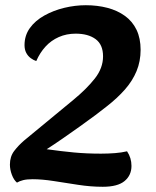

<svg xmlns="http://www.w3.org/2000/svg" viewBox="-20 -700 597 736"><path d="M374 16Q328 16 279.5 8.5Q231 1 186 -6Q141 -13 105 -13Q83 -13 69 -9.5Q55 -6 45 0Q33 -10 25.5 -30Q18 -50 18 -69Q18 -100 34.5 -121.5Q51 -143 72 -161L261 -317Q312 -359 343.5 -399Q375 -439 375 -484Q375 -529 346.5 -550Q318 -571 270 -571Q235 -571 205.5 -558Q176 -545 154.5 -521.5Q133 -498 119 -466Q109 -469 98 -477Q87 -485 80.5 -497.5Q74 -510 74 -527Q74 -564 94.5 -592.5Q115 -621 150 -640.5Q185 -660 226.5 -670Q268 -680 309 -680Q353 -680 391.5 -670Q430 -660 459 -639Q488 -618 503.5 -585.5Q519 -553 519 -509Q519 -465 503.5 -427.5Q488 -390 459 -357Q430 -324 389 -292Q373 -279 345.5 -258.5Q318 -238 285 -214.5Q252 -191 219.5 -168.5Q187 -146 159 -128Q216 -120 264 -115.5Q312 -111 367 -111Q395 -111 420.5 -113Q446 -115 467 -120Q484 -95 484 -64Q484 -28 457.5 -6Q431 16 374 16Z"/></svg>

Font: Sansita Swashed Light SemiBold
Style: Regular
Weight: 600
Version: Version 1.003